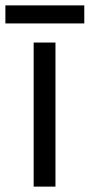

<svg xmlns="http://www.w3.org/2000/svg" viewBox="-39 -693 333 713"><path d="M274 -606V-673H-19V-606ZM86 -535V0H167V-535Z"/></svg>

Font: OpenSansMMV
Style: Regular
Weight: 400
Designer: Steve Matteson
Foundry: Ascender Corporation
Version: Version 4.000